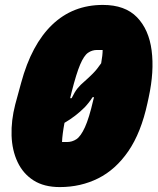

<svg xmlns="http://www.w3.org/2000/svg" viewBox="-20 -740 640 780"><path d="M398 -720Q488 -720 536.5 -670Q585 -620 596 -535Q607 -450 584 -344L579 -321Q553 -201 501.5 -126Q450 -51 379 -15.5Q308 20 223 20Q159 20 116.5 -7Q74 -34 51.5 -81.5Q29 -129 27 -189.5Q25 -250 42 -316L66 -404Q108 -559 192 -639.5Q276 -720 398 -720ZM374 -537Q354 -537 337.5 -525.5Q321 -514 305.5 -477.5Q290 -441 271 -366L265 -341H271Q283 -366 294.5 -380.5Q306 -395 324 -410Q340 -424 357 -441Q374 -458 391 -483Q397 -516 397 -537ZM232 -163H252Q273 -163 290.5 -174.5Q308 -186 325 -223Q342 -260 359 -334L362 -345H356Q342 -323 324 -304Q287 -267 242 -241Q233 -193 232 -163Z"/></svg>

Font: Recursive Mn Csl St XBk
Style: Italic
Weight: 1000
Italic angle: -15°
Monospace: yes
Version: Version 1.079;hotconv 1.0.112;makeotfexe 2.5.65598; ttfautoh